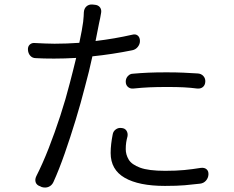

<svg xmlns="http://www.w3.org/2000/svg" viewBox="-20 -809 1040 852"><path d="M538 -447Q538 -461 547.5 -471.5Q557 -482 571 -482Q604 -485 638 -486.5Q672 -488 719 -488Q763 -488 794.5 -486.5Q826 -485 858 -483Q873 -482 882.5 -471.5Q892 -461 891 -446Q890 -431 880.5 -423Q871 -415 856 -416Q825 -420 795.5 -421.5Q766 -423 722 -423Q676 -423 642.5 -421.5Q609 -420 571 -416Q557 -415 547.5 -423.5Q538 -432 538 -447ZM519 -241Q534 -240 541 -229.5Q548 -219 546 -205Q542 -190 540 -177Q538 -164 538 -147Q538 -123 551 -101Q564 -79 601.5 -65Q639 -51 713 -51Q762 -51 798 -54.5Q834 -58 871 -64Q887 -66 896.5 -58Q906 -50 905 -34Q904 -19 894 -7.5Q884 4 868 6Q834 10 800 13Q766 16 712 16Q596 16 533.5 -20Q471 -56 471 -130Q471 -150 473.5 -171Q476 -192 480 -212Q482 -226 493.5 -234.5Q505 -243 519 -241ZM222 -615Q275 -615 332 -619Q345 -680 349 -712Q352 -741 352 -754Q353 -771 363.5 -780.5Q374 -790 390 -789L399 -788Q416 -787 424 -776Q432 -765 428 -748Q425 -729 420 -708L404 -627Q488 -637 567 -655Q582 -659 591.5 -651Q601 -643 601 -627Q601 -613 591.5 -601Q582 -589 567 -586Q478 -568 390 -559Q383 -526 374.5 -491.5Q366 -457 357 -424Q339 -353 315.5 -276Q292 -199 267 -127.5Q242 -56 217 -1Q210 14 196 20Q182 26 165 21L159 18Q143 13 138.5 0.5Q134 -12 141 -27Q169 -82 196 -151Q223 -220 247.5 -295Q272 -370 290 -441Q297 -467 304 -495.5Q311 -524 318 -552Q266 -549 220 -549Q196 -549 176 -549.5Q156 -550 139 -551Q124 -551 114.5 -561.5Q105 -572 104 -588Q103 -603 112.5 -611.5Q122 -620 137 -618Q157 -617 180 -616Q203 -615 222 -615Z"/></svg>

Font: Chiron GoRound TC N
Style: Regular
Weight: 350
Designer: Ryoko NISHIZUKA 西塚涼子 (kana, bopomofo & ideographs); Paul D. Hunt (Latin, Greek & Cyrillic); Sandoll Communications 산돌커뮤니
Foundry: Adobe
Version: Version 1.000;hotconv 1.1.1;makeotfexe 2.6.0